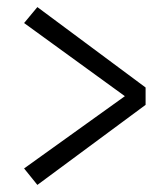

<svg xmlns="http://www.w3.org/2000/svg" viewBox="-20 -568 468 542"><path d="M85.5 -46 48 -92.5 332.5 -296.5 48 -503 85.5 -548 391 -321V-272Z"/></svg>

Font: Betina Sans Light
Style: Regular
Weight: 300
Designer: Jonathan Pinhorn (font) & Cristiano Sobral (main changes)
Version: Version 2.001;October 6, 2020;FontCreator 13.0.0.2681 64-bit